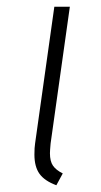

<svg xmlns="http://www.w3.org/2000/svg" viewBox="-20 -542 298 569"><path d="M130 -117Q128 -95 128 -88Q128 -64 137 -51Q146 -38 166 -28L147 7Q112 -6 97 -27Q82 -48 82 -84Q82 -105 84 -117L141 -522H187Z"/></svg>

Font: Fira Sans ExtraLight
Style: Italic
Weight: 275
Italic angle: -8°
Designer: Carrois Corporate & Edenspiekermann AG
Foundry: Carrois Corporate GbR & Edenspiekermann AG
Version: Version 4.203